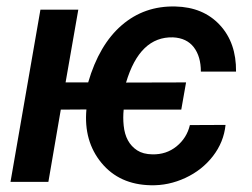

<svg xmlns="http://www.w3.org/2000/svg" viewBox="-20 -558 773 589"><path d="M181.2 -305.2H250.5Q284.2 -420.9 353.5 -480.7Q422.9 -540.5 518.1 -538.1Q603.5 -536.1 654.3 -481.4Q705.1 -426.8 704.1 -338.4H596.2Q596.2 -384.8 574.5 -413.1Q552.7 -441.4 510.7 -443.4Q408.7 -446.3 366.7 -304.7L550.8 -305.2L536.1 -221.7H359.4Q356.9 -197.3 359.4 -172.9Q364.7 -120.1 400.9 -96.7Q418.9 -85 447.3 -84.5Q490.2 -83.5 521.7 -109.1Q553.2 -134.8 562.5 -174.3L671.9 -174.8Q666.5 -122.1 633.3 -79.1Q600.1 -36.1 548.6 -12.2Q497.1 11.7 442.4 10.3Q346.2 8.3 291.3 -58.3Q236.3 -125 245.1 -222.2L166.5 -221.7L128.4 0H12.2L104 -528.3H220.2Z"/></svg>

Font: Roboto Medium
Style: Italic
Weight: 500
Italic angle: -12°
Designer: Google
Version: Version 2.134; 2016